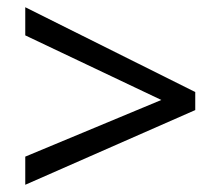

<svg xmlns="http://www.w3.org/2000/svg" viewBox="-20 -694 612 532"><path d="M50 -182V-260L427 -417L50 -596V-674L521 -439V-389Z"/></svg>

Font: Noto Sans Malayalam UI
Style: Regular
Weight: 400
Designer: Jelle Bosma - Monotype Design Team
Foundry: Monotype Imaging Inc.
Version: Version 2.104